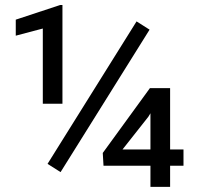

<svg xmlns="http://www.w3.org/2000/svg" viewBox="-20 -729 772 749"><path d="M223.6 -324.2V-709.5H214.8L41.5 -652.3V-589.8L147 -617.7V-324.2ZM216.3 -57.6 563.5 -613.3 512.7 -645.5 165.5 -89.8ZM643.6 -146V-385.3H564.9L380.9 -132.3L383.8 -82.5H566.9V0H643.6V-82.5H695.8V-146ZM458 -146 558.6 -273.4 566.9 -287.1V-146Z"/></svg>

Font: Roboto1
Style: rg
Weight: 400
Designer: Google
Version: Version 2.137; 2017